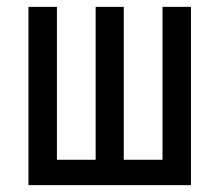

<svg xmlns="http://www.w3.org/2000/svg" viewBox="-20 -540 640 560"><path d="M63 0V-520H146V-74H259V-520H341V-74H454V-520H537V0Z"/></svg>

Font: Iosevka Meiseki Sans
Style: Regular
Weight: 400
Monospace: yes
Designer: Belleve Invis
Foundry: Belleve Invis
Version: Version 11.2.6; ttfautohint (v1.8.4)